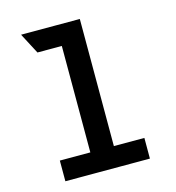

<svg xmlns="http://www.w3.org/2000/svg" viewBox="-107 -814 831 906"><g transform="rotate(-15 308.0 -361.0)"><path d="M250 0V-722H365V0ZM101 0V-101H514V0ZM131 -621 78 -722H365V-621Z"/></g></svg>

Font: Overpass Mono
Style: Bold
Weight: 700
Monospace: yes
Designer: Delve Withrington, Dave Bailey
Foundry: Delve Fonts LLC
Version: Version 4.000